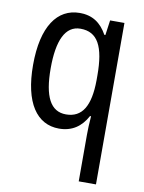

<svg xmlns="http://www.w3.org/2000/svg" viewBox="-88 -608 683 910"><g transform="rotate(10 254.0 -153.5)"><path d="M355 16V240H438V-537H369L359 -465H354C324 -519 283 -547 222 -547C114 -547 46 -452 46 -266C46 -84 112 10 219 10C281 10 325 -20 354 -74H359C356 -39 355 -7 355 16ZM240 -62C166 -62 131 -128 131 -265C131 -399 165 -474 238 -474C321 -474 355 -409 355 -269V-246C354 -123 318 -62 240 -62Z"/></g></svg>

Font: Noto Sans Malayalam Condensed
Style: Regular
Weight: 400
Width: 3
Designer: Jelle Bosma - Monotype Design Team
Foundry: Monotype Imaging Inc.
Version: Version 2.104